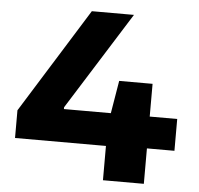

<svg xmlns="http://www.w3.org/2000/svg" viewBox="-52 -782 865 836"><g transform="rotate(5 380.5 -364.5)"><path d="M428.2 0V-149.9H30.8V-271L315.9 -729H500L231.9 -301.8V-293.9H437L460.9 -437H606.9V-293.9H727.1V-154.8H606.9V0Z"/></g></svg>

Font: Hubot Sans Expanded
Style: Bold
Weight: 700
Width: 7
Designer: Deni Anggara
Foundry: GitHub
Version: Version 1.001;gftools[0.9.31]